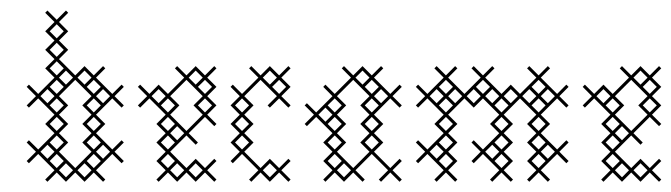

<svg xmlns="http://www.w3.org/2000/svg" viewBox="-20 -346 1294 370"><path d="M142.9 4.3 160.7 -13.6 178.6 4.3 182.9 0 165 -17.9 196.4 -49.3 214.3 -31.4 218.6 -35.7 200.7 -53.6 218.6 -71.4 214.3 -75.7 196.4 -57.9 165 -89.3 182.9 -107.1 165 -125 196.4 -156.4 214.3 -138.6 218.6 -142.9 200.7 -160.7 218.6 -178.6 214.3 -182.9 196.4 -165 165 -196.4 182.9 -214.3 178.6 -218.6 160.7 -200.7 142.9 -218.6 125 -200.7 93.6 -232.1 111.4 -250 93.6 -267.9 111.4 -285.7 93.6 -303.6 111.4 -321.4 107.1 -325.7 89.3 -307.9 71.4 -325.7 67.1 -321.4 85 -303.6 67.1 -285.7 85 -267.9 67.1 -250 85 -232.1 67.1 -214.3 85 -196.4 53.6 -165 35.7 -182.9 31.4 -178.6 49.3 -160.7 31.4 -142.9 35.7 -138.6 53.6 -156.4 85 -125 67.1 -107.1 85 -89.3 53.6 -57.9 35.7 -75.7 31.4 -71.4 49.3 -53.6 31.4 -35.7 35.7 -31.4 53.6 -49.3 85 -17.9 67.1 0 71.4 4.3 89.3 -13.6 107.1 4.3 125 -13.6ZM75.7 -35.7 89.3 -49.3 102.9 -35.7 89.3 -22.1ZM142.9 -31.4 156.4 -17.9 142.9 -4.3 129.3 -17.9ZM125 -22.1 93.6 -53.6 111.4 -71.4 93.6 -89.3 111.4 -107.1 93.6 -125 111.4 -142.9 93.6 -160.7 125 -192.1 156.4 -160.7 138.6 -142.9 156.4 -125 138.6 -107.1 156.4 -89.3 138.6 -71.4 156.4 -53.6ZM71.4 -67.1 85 -53.6 71.4 -40 57.9 -53.6ZM71.4 -174.3 85 -160.7 71.4 -147.1 57.9 -160.7ZM75.7 -142.9 89.3 -156.4 102.9 -142.9 89.3 -129.3ZM147.1 -178.6 160.7 -192.1 174.3 -178.6 160.7 -165ZM75.7 -71.4 89.3 -85 102.9 -71.4 89.3 -57.9ZM75.7 -107.1 89.3 -120.7 102.9 -107.1 89.3 -93.6ZM75.7 -178.6 89.3 -192.1 102.9 -178.6 89.3 -165ZM75.7 -214.3 89.3 -227.9 102.9 -214.3 89.3 -200.7ZM75.7 -250 89.3 -263.6 102.9 -250 89.3 -236.4ZM75.7 -285.7 89.3 -299.3 102.9 -285.7 89.3 -272.1ZM93.6 -17.9 107.1 -31.4 120.7 -17.9 107.1 -4.3ZM93.6 -196.4 107.1 -210 120.7 -196.4 107.1 -182.9ZM129.3 -196.4 142.9 -210 156.4 -196.4 142.9 -182.9ZM147.1 -35.7 160.7 -49.3 174.3 -35.7 160.7 -22.1ZM147.1 -71.4 160.7 -85 174.3 -71.4 160.7 -57.9ZM147.1 -107.1 160.7 -120.7 174.3 -107.1 160.7 -93.6ZM147.1 -142.9 160.7 -156.4 174.3 -142.9 160.7 -129.3ZM165 -53.6 178.6 -67.1 192.1 -53.6 178.6 -40ZM165 -160.7 178.6 -174.3 192.1 -160.7 178.6 -147.1Z M339.3 -22.1 307.9 -53.6 339.3 -85 357.1 -67.1 361.4 -71.4 343.6 -89.3 375 -120.7 392.9 -102.9 397.1 -107.1 379.3 -125 397.1 -142.9 379.3 -160.7 397.1 -178.6 379.3 -196.4 397.1 -214.3 392.9 -218.6 375 -200.7 357.1 -218.6 339.3 -200.7 321.4 -218.6 317.1 -214.3 335 -196.4 303.6 -165 285.7 -182.9 267.9 -165 250 -182.9 245.7 -178.6 263.6 -160.7 245.7 -142.9 250 -138.6 267.9 -156.4 299.3 -125 281.4 -107.1 299.3 -89.3 281.4 -71.4 299.3 -53.6 281.4 -35.7 299.3 -17.9 281.4 0 285.7 4.3 303.6 -13.6 321.4 4.3 339.3 -13.6 357.1 4.3 375 -13.6 392.9 4.3 397.1 0 379.3 -17.9 397.1 -35.7 392.9 -40 375 -22.1 357.1 -40ZM339.3 -93.6 307.9 -125 325.7 -142.9 307.9 -160.7 339.3 -192.1 370.7 -160.7 352.9 -142.9 370.7 -125ZM361.4 -178.6 375 -192.1 388.6 -178.6 375 -165ZM290 -142.9 303.6 -156.4 317.1 -142.9 303.6 -129.3ZM272.1 -160.7 285.7 -174.3 299.3 -160.7 285.7 -147.1ZM290 -35.7 303.6 -49.3 317.1 -35.7 303.6 -22.1ZM290 -71.4 303.6 -85 317.1 -71.4 303.6 -57.9ZM290 -107.1 303.6 -120.7 317.1 -107.1 303.6 -93.6ZM307.9 -17.9 321.4 -31.4 335 -17.9 321.4 -4.3ZM307.9 -89.3 321.4 -102.9 335 -89.3 321.4 -75.7ZM343.6 -17.9 357.1 -31.4 370.7 -17.9 357.1 -4.3ZM343.6 -196.4 357.1 -210 370.7 -196.4 357.1 -182.9ZM361.4 -142.9 375 -156.4 388.6 -142.9 375 -129.3Z M500 4.3 517.9 -13.6 535.7 4.3 540 0 522.1 -17.9 540 -35.7 535.7 -40 517.9 -22.1 500 -40 482.1 -22.1 450.7 -53.6 468.6 -71.4 450.7 -89.3 468.6 -107.1 450.7 -125 468.6 -142.9 450.7 -160.7 482.1 -192.1 513.6 -160.7 495.7 -142.9 500 -138.6 517.9 -156.4 535.7 -138.6 540 -142.9 522.1 -160.7 540 -178.6 522.1 -196.4 540 -214.3 535.7 -218.6 517.9 -200.7 500 -218.6 482.1 -200.7 464.3 -218.6 460 -214.3 477.9 -196.4 446.4 -165 428.6 -182.9 424.3 -178.6 442.1 -160.7 424.3 -142.9 442.1 -125 424.3 -107.1 442.1 -89.3 424.3 -71.4 442.1 -53.6 424.3 -35.7 428.6 -31.4 446.4 -49.3 477.9 -17.9 460 0 464.3 4.3 482.1 -13.6ZM504.3 -178.6 517.9 -192.1 531.4 -178.6 517.9 -165ZM432.9 -71.4 446.4 -85 460 -71.4 446.4 -57.9ZM432.9 -107.1 446.4 -120.7 460 -107.1 446.4 -93.6ZM432.9 -142.9 446.4 -156.4 460 -142.9 446.4 -129.3ZM486.4 -17.9 500 -31.4 513.6 -17.9 500 -4.3ZM486.4 -196.4 500 -210 513.6 -196.4 500 -182.9Z M642.9 4.3 660.7 -13.6 678.6 4.3 682.9 0 665 -17.9 696.4 -49.3 727.9 -17.9 710 0 714.3 4.3 732.1 -13.6 750 4.3 754.3 0 736.4 -17.9 754.3 -35.7 750 -40 732.1 -22.1 700.7 -53.6 718.6 -71.4 700.7 -89.3 718.6 -107.1 700.7 -125 732.1 -156.4 750 -138.6 754.3 -142.9 736.4 -160.7 754.3 -178.6 750 -182.9 732.1 -165 700.7 -196.4 718.6 -214.3 714.3 -218.6 696.4 -200.7 678.6 -218.6 660.7 -200.7 642.9 -218.6 638.6 -214.3 656.4 -196.4 625 -165 607.1 -182.9 602.9 -178.6 620.7 -160.7 589.3 -129.3 571.4 -147.1 567.1 -142.9 585 -125 567.1 -107.1 571.4 -102.9 589.3 -120.7 620.7 -89.3 602.9 -71.4 620.7 -53.6 602.9 -35.7 620.7 -17.9 602.9 0 607.1 4.3 625 -13.6ZM660.7 -22.1 629.3 -53.6 647.1 -71.4 629.3 -89.3 647.1 -107.1 629.3 -125 647.1 -142.9 629.3 -160.7 660.7 -192.1 692.1 -160.7 674.3 -142.9 692.1 -125 674.3 -107.1 692.1 -89.3 674.3 -71.4 692.1 -53.6ZM682.9 -178.6 696.4 -192.1 710 -178.6 696.4 -165ZM607.1 -138.6 620.7 -125 607.1 -111.4 593.6 -125ZM611.4 -107.1 625 -120.7 638.6 -107.1 625 -93.6ZM611.4 -35.7 625 -49.3 638.6 -35.7 625 -22.1ZM611.4 -71.4 625 -85 638.6 -71.4 625 -57.9ZM611.4 -142.9 625 -156.4 638.6 -142.9 625 -129.3ZM629.3 -17.9 642.9 -31.4 656.4 -17.9 642.9 -4.3ZM665 -196.4 678.6 -210 692.1 -196.4 678.6 -182.9ZM682.9 -71.4 696.4 -85 710 -71.4 696.4 -57.9ZM682.9 -107.1 696.4 -120.7 710 -107.1 696.4 -93.6ZM682.9 -142.9 696.4 -156.4 710 -142.9 696.4 -129.3ZM700.7 -160.7 714.3 -174.3 727.9 -160.7 714.3 -147.1Z M843.6 -125 875 -156.4 892.9 -138.6 910.7 -156.4 942.1 -125 924.3 -107.1 942.1 -89.3 910.7 -57.9 892.9 -75.7 888.6 -71.4 906.4 -53.6 888.6 -35.7 892.9 -31.4 910.7 -49.3 942.1 -17.9 924.3 0 928.6 4.3 946.4 -13.6 964.3 4.3 968.6 0 950.7 -17.9 968.6 -35.7 950.7 -53.6 968.6 -71.4 950.7 -89.3 968.6 -107.1 950.7 -125 982.1 -156.4 1013.6 -125 995.7 -107.1 1013.6 -89.3 995.7 -71.4 1013.6 -53.6 995.7 -35.7 1013.6 -17.9 995.7 0 1000 4.3 1017.9 -13.6 1035.7 4.3 1040 0 1022.1 -17.9 1053.6 -49.3 1071.4 -31.4 1075.7 -35.7 1057.9 -53.6 1075.7 -71.4 1071.4 -75.7 1053.6 -57.9 1022.1 -89.3 1040 -107.1 1022.1 -125 1053.6 -156.4 1071.4 -138.6 1075.7 -142.9 1057.9 -160.7 1075.7 -178.6 1071.4 -182.9 1053.6 -165 1022.1 -196.4 1040 -214.3 1035.7 -218.6 1017.9 -200.7 1000 -218.6 995.7 -214.3 1013.6 -196.4 982.1 -165 964.3 -182.9 946.4 -165 915 -196.4 932.9 -214.3 928.6 -218.6 910.7 -200.7 892.9 -218.6 888.6 -214.3 906.4 -196.4 875 -165 843.6 -196.4 861.4 -214.3 857.1 -218.6 839.3 -200.7 821.4 -218.6 817.1 -214.3 835 -196.4 803.6 -165 785.7 -182.9 781.4 -178.6 799.3 -160.7 781.4 -142.9 785.7 -138.6 803.6 -156.4 835 -125 817.1 -107.1 835 -89.3 803.6 -57.9 785.7 -75.7 781.4 -71.4 799.3 -53.6 781.4 -35.7 785.7 -31.4 803.6 -49.3 835 -17.9 817.1 0 821.4 4.3 839.3 -13.6 857.1 4.3 861.4 0 843.6 -17.9 861.4 -35.7 843.6 -53.6 861.4 -71.4 843.6 -89.3 861.4 -107.1ZM821.4 -67.1 835 -53.6 821.4 -40 807.9 -53.6ZM825.7 -35.7 839.3 -49.3 852.9 -35.7 839.3 -22.1ZM825.7 -142.9 839.3 -156.4 852.9 -142.9 839.3 -129.3ZM821.4 -174.3 835 -160.7 821.4 -147.1 807.9 -160.7ZM892.9 -174.3 906.4 -160.7 892.9 -147.1 879.3 -160.7ZM928.6 -67.1 942.1 -53.6 928.6 -40 915 -53.6ZM932.9 -35.7 946.4 -49.3 960 -35.7 946.4 -22.1ZM932.9 -142.9 946.4 -156.4 960 -142.9 946.4 -129.3ZM1004.3 -142.9 1017.9 -156.4 1031.4 -142.9 1017.9 -129.3ZM1000 -174.3 1013.6 -160.7 1000 -147.1 986.4 -160.7ZM825.7 -71.4 839.3 -85 852.9 -71.4 839.3 -57.9ZM825.7 -107.1 839.3 -120.7 852.9 -107.1 839.3 -93.6ZM825.7 -178.6 839.3 -192.1 852.9 -178.6 839.3 -165ZM843.6 -160.7 857.1 -174.3 870.7 -160.7 857.1 -147.1ZM897.1 -178.6 910.7 -192.1 924.3 -178.6 910.7 -165ZM915 -160.7 928.6 -174.3 942.1 -160.7 928.6 -147.1ZM932.9 -71.4 946.4 -85 960 -71.4 946.4 -57.9ZM932.9 -107.1 946.4 -120.7 960 -107.1 946.4 -93.6ZM950.7 -160.7 964.3 -174.3 977.9 -160.7 964.3 -147.1ZM1004.3 -35.7 1017.9 -49.3 1031.4 -35.7 1017.9 -22.1ZM1004.3 -71.4 1017.9 -85 1031.4 -71.4 1017.9 -57.9ZM1004.3 -107.1 1017.9 -120.7 1031.4 -107.1 1017.9 -93.6ZM1004.3 -178.6 1017.9 -192.1 1031.4 -178.6 1017.9 -165ZM1022.1 -53.6 1035.7 -67.1 1049.3 -53.6 1035.7 -40ZM1022.1 -160.7 1035.7 -174.3 1049.3 -160.7 1035.7 -147.1Z M1196.4 -22.1 1165 -53.6 1196.4 -85 1214.3 -67.1 1218.6 -71.4 1200.7 -89.3 1232.1 -120.7 1250 -102.9 1254.3 -107.1 1236.4 -125 1254.3 -142.9 1236.4 -160.7 1254.3 -178.6 1236.4 -196.4 1254.3 -214.3 1250 -218.6 1232.1 -200.7 1214.3 -218.6 1196.4 -200.7 1178.6 -218.6 1174.3 -214.3 1192.1 -196.4 1160.7 -165 1142.9 -182.9 1125 -165 1107.1 -182.9 1102.9 -178.6 1120.7 -160.7 1102.9 -142.9 1107.1 -138.6 1125 -156.4 1156.4 -125 1138.6 -107.1 1156.4 -89.3 1138.6 -71.4 1156.4 -53.6 1138.6 -35.7 1156.4 -17.9 1138.6 0 1142.9 4.3 1160.7 -13.6 1178.6 4.3 1196.4 -13.6 1214.3 4.3 1232.1 -13.6 1250 4.3 1254.3 0 1236.4 -17.9 1254.3 -35.7 1250 -40 1232.1 -22.1 1214.3 -40ZM1196.4 -93.6 1165 -125 1182.9 -142.9 1165 -160.7 1196.4 -192.1 1227.9 -160.7 1210 -142.9 1227.9 -125ZM1218.6 -178.6 1232.1 -192.1 1245.7 -178.6 1232.1 -165ZM1147.1 -142.9 1160.7 -156.4 1174.3 -142.9 1160.7 -129.3ZM1129.3 -160.7 1142.9 -174.3 1156.4 -160.7 1142.9 -147.1ZM1147.1 -35.7 1160.7 -49.3 1174.3 -35.7 1160.7 -22.1ZM1147.1 -71.4 1160.7 -85 1174.3 -71.4 1160.7 -57.9ZM1147.1 -107.1 1160.7 -120.7 1174.3 -107.1 1160.7 -93.6ZM1165 -17.9 1178.6 -31.4 1192.1 -17.9 1178.6 -4.3ZM1165 -89.3 1178.6 -102.9 1192.1 -89.3 1178.6 -75.7ZM1200.7 -17.9 1214.3 -31.4 1227.9 -17.9 1214.3 -4.3ZM1200.7 -196.4 1214.3 -210 1227.9 -196.4 1214.3 -182.9ZM1218.6 -142.9 1232.1 -156.4 1245.7 -142.9 1232.1 -129.3Z"/></svg>

Font: Gossip Low Cross Stitch
Style: Regular
Weight: 300
Width: 3
Designer: Deborah Khodanovich
Version: Version 1.001;Glyphs 3.3.1 (3343)